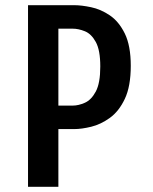

<svg xmlns="http://www.w3.org/2000/svg" viewBox="-20 -720 590 740"><path d="M88 0V-700H266Q294 -700 331 -692.2Q368 -684.5 403 -661Q438 -637.5 461 -590.8Q484 -544 484 -466.5Q484 -387.5 461.2 -339.2Q438.5 -291 403.5 -265.8Q368.5 -240.5 331.5 -231.5Q294.5 -222.5 266 -222.5H205V0ZM205 -313H260Q282.5 -313 307.2 -324Q332 -335 349.2 -367.2Q366.5 -399.5 366.5 -463.5Q366.5 -527 349.2 -558.2Q332 -589.5 307.2 -599.5Q282.5 -609.5 260 -609.5H205Z"/></svg>

Font: Trispace SemiCondensed Medium
Style: Regular
Weight: 500
Width: 4
Designer: Tyler Finck
Foundry: Etcetera Type Company
Version: Version 1.210; ttfautohint (v1.8.3)